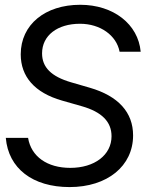

<svg xmlns="http://www.w3.org/2000/svg" viewBox="-20 -759 600 791"><path d="M266.6 11.7C421.9 11.7 528.3 -74.7 528.3 -201.2C528.3 -295.9 467.8 -363.3 350.1 -397.5L272.9 -419.9C190.9 -443.8 153.3 -481.9 153.3 -539.1C153.3 -612.8 216.3 -661.1 309.6 -661.1C393.1 -661.1 460 -613.3 472.7 -545.9H559.6C549.3 -659.2 447.8 -739.3 310.5 -739.3C166 -739.3 65.4 -657.7 65.4 -535.2C65.4 -443.4 122.6 -377 235.4 -344.7L317.4 -321.3C399.4 -297.9 439.5 -257.3 439.5 -197.8C439.5 -120.6 369.6 -67.4 269.5 -67.4C174.8 -67.4 108.4 -113.8 95.7 -190.9H3.9C14.6 -64.9 114.7 11.7 266.6 11.7Z"/></svg>

Font: Guggenheim Sans Display
Style: Italic
Weight: 400
Italic angle: -7°
Designer: Modified by Tom Baber under direction of Pentagram Design 2023
Foundry: rsms
Version: Version 1.001;Glyphs 3.1.2 (3151)